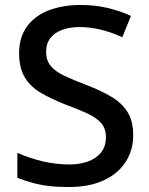

<svg xmlns="http://www.w3.org/2000/svg" viewBox="-20 -744 600 774"><path d="M517 -199Q517 -138 486 -90.5Q455 -43 397 -16.5Q339 10 257 10Q210 10 174.5 5.5Q139 1 109 -7.5Q79 -16 50 -27V-128Q99 -106 152.5 -93.5Q206 -81 260 -81Q303 -81 336 -93.5Q369 -106 388 -130Q407 -154 407 -191Q407 -225 388.5 -247Q370 -269 333.5 -286Q297 -303 243 -323Q187 -345 145 -369.5Q103 -394 80 -432Q57 -470 57 -530Q57 -594 89 -637.5Q121 -681 177 -702.5Q233 -724 305 -724Q363 -724 413.5 -712Q464 -700 508 -680L473 -594Q427 -615 383.5 -625Q340 -635 301 -635Q262 -635 231.5 -624Q201 -613 183.5 -591Q166 -569 166 -535Q166 -500 185 -477.5Q204 -455 240.5 -438Q277 -421 329 -401Q387 -379 429 -354Q471 -329 494 -292.5Q517 -256 517 -199Z"/></svg>

Font: Noto Sans Hebrew Thin Medium
Style: Regular
Weight: 500
Version: Version 3.001